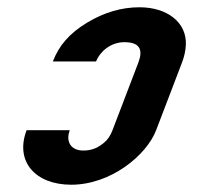

<svg xmlns="http://www.w3.org/2000/svg" viewBox="-20 -502 575 528"><path d="M321.9 -386C365.1 -386 373.8 -364.9 360.5 -330L289.4 -144C283.8 -129.3 276.4 -118.2 267.2 -110.5C252.2 -98 236 -88 209.3 -88C173.9 -88 160.3 -113.5 171.9 -144H53.2C20.3 -58 77.2 6 175.8 6C284.6 6 382.9 -74.8 409.4 -144L480.5 -330C486.9 -346.7 490.4 -363 491.1 -379C493.8 -440.2 440 -482 363.6 -482C314.4 -482 266.6 -468 220 -440C170.3 -410.1 141.9 -376.2 125.4 -333H244.1C253.8 -358.2 282.9 -386 321.9 -386Z"/></svg>

Font: Din Kursivschrift
Style: Extended Italic
Weight: 400
Version: Version 1.089